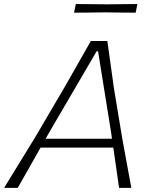

<svg xmlns="http://www.w3.org/2000/svg" viewBox="-44 -912 739 932"><path d="M-24 0Q11.5 -58.5 50.8 -122.2Q90 -186 125 -243L269 -488Q305 -551 335.2 -604.2Q365.5 -657.5 397 -713H477Q484.5 -659.5 492.2 -604.5Q500 -549.5 508.5 -487L549 -242.5Q560 -182.5 571.5 -119.2Q583 -56 593.5 0H534Q527.5 -46.5 520.2 -96.5Q513 -146.5 506 -195.5H153Q125.5 -147 97.5 -97.5Q69.5 -48 42 0ZM195 -269.5Q186.5 -254 177.5 -238.5H499.5Q497.5 -254 495.5 -268L432 -663H425ZM315.5 -850.5 324 -892.5Q358 -892 395.5 -891.8Q433 -891.5 473.5 -891Q514 -891.5 551.5 -891.8Q589 -892 623 -892.5L614.5 -850.5Q580.5 -850.5 543 -851Q505.5 -851.5 465 -852Q424.5 -851.5 387 -851Q349.5 -850.5 315.5 -850.5Z"/></svg>

Font: Commissioner Loud ExtraLight
Style: Italic
Weight: 200
Italic angle: -12°
Designer: Kostas Bartsokas
Foundry: Kostas Bartsokas
Version: Version 1.000; ttfautohint (v1.8.3)